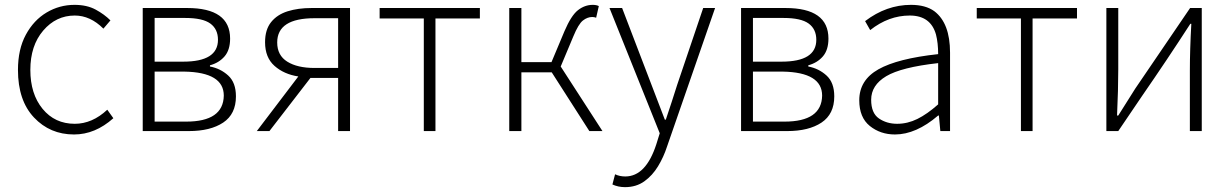

<svg xmlns="http://www.w3.org/2000/svg" viewBox="-20 -543 5066 791"><path d="M285 11Q186 11 120 -59Q54 -129 54 -255Q54 -340 86.5 -400Q119 -460 172 -491.5Q225 -523 287 -523Q338 -523 374 -503.5Q410 -484 435 -459L406 -425Q352 -479 288 -479Q211 -479 158 -417Q105 -355 105 -255Q105 -156 155.5 -94.5Q206 -33 288 -33Q360 -33 422 -91L447 -56Q372 11 285 11Z M758 -3H568V-510H751Q928 -510 928 -384Q928 -337 905 -310.5Q882 -284 845 -274V-269Q888 -261 920 -232Q952 -203 952 -146Q952 -73 899.5 -38Q847 -3 758 -3ZM747 -42Q900 -42 902 -149Q902 -245 740 -248H617V-42ZM735 -289Q878 -289 878 -379Q878 -423 846.5 -446Q815 -469 743 -469H617V-289Z M1422 -3H1373V-222H1259L1090 -3H1038L1209 -228Q1150 -237 1111 -271.5Q1072 -306 1072 -369Q1072 -421 1097 -452Q1122 -483 1165 -496.5Q1208 -510 1264 -510H1422ZM1373 -263V-468H1276Q1122 -468 1122 -368Q1122 -315 1163.5 -289Q1205 -263 1276 -263Z M1774 -3H1726V-467H1544V-510H1957V-467H1774Z M2462 -3H2408L2253 -245H2128V-3H2078V-510H2128V-287H2252Q2278 -350 2305.5 -414.5Q2333 -479 2361 -501Q2389 -523 2422 -523Q2437 -523 2447 -518L2436 -470Q2428 -473 2420 -473Q2400 -473 2381.5 -458.5Q2363 -444 2342 -393L2290 -269Z M2555 228Q2527 228 2503 217L2514 175Q2533 184 2556 184Q2641 184 2684 51L2698 6L2491 -510H2543L2719 -50H2723Q2748 -124 2770 -194L2877 -510H2926L2728 61Q2714 104 2691 142Q2668 180 2634.5 204Q2601 228 2555 228Z M3223 -3H3033V-510H3216Q3393 -510 3393 -384Q3393 -337 3370 -310.5Q3347 -284 3310 -274V-269Q3353 -261 3385 -232Q3417 -203 3417 -146Q3417 -73 3364.5 -38Q3312 -3 3223 -3ZM3212 -42Q3365 -42 3367 -149Q3367 -245 3205 -248H3082V-42ZM3200 -289Q3343 -289 3343 -379Q3343 -423 3311.5 -446Q3280 -469 3208 -469H3082V-289Z M3667 11Q3607 11 3563.5 -24Q3520 -59 3520 -130Q3520 -213 3599 -257.5Q3678 -302 3845 -320Q3845 -366 3836 -401Q3814 -479 3728 -479Q3641 -479 3565 -419L3544 -456Q3632 -523 3733 -523Q3793 -523 3829 -497Q3894 -448 3894 -326V-3H3854L3848 -67H3845Q3754 11 3667 11ZM3676 -33Q3719 -33 3759.5 -53Q3800 -73 3845 -113V-283Q3693 -266 3631 -229Q3569 -192 3569 -132Q3569 -77 3601 -55Q3633 -33 3676 -33Z M4234 -3H4186V-467H4004V-510H4417V-467H4234Z M4931 -3H4882V-253Q4882 -337 4888 -445H4884Q4787 -295 4686 -149L4587 -3H4538V-510H4587V-258Q4587 -175 4582 -67H4587Q4628 -133 4657 -178L4883 -510H4931Z"/></svg>

Font: LXGW 975 Gothic SC 200W
Style: Regular
Weight: 200
Version: Version 2.01;February 25, 2021